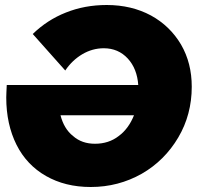

<svg xmlns="http://www.w3.org/2000/svg" viewBox="-20 -734 820 768"><path d="M584 -672C532 -700 473 -714 407 -714C348 -714 294 -704 244 -684C193 -664 149 -635 111 -598L241 -452C259 -479 282 -501 309 -517C336 -533 365 -541 395 -541C434 -541 466 -527 491 -500C516 -473 530 -437 533 -394H7C6 -371 5 -355 5 -344C5 -272 19 -209 46 -155C73 -101 113 -59 164 -30C215 -1 274 14 343 14C417 14 485 -4 547 -39C608 -74 657 -123 693 -184C729 -245 747 -313 747 -387C747 -450 733 -506 704 -556C675 -605 635 -644 584 -672ZM455 -190C428 -169 396 -159 360 -159C325 -159 296 -169 272 -190C247 -210 231 -238 222 -273H516C502 -238 482 -210 455 -190Z"/></svg>

Font: Argentum Sans ExtraBold
Style: Italic
Weight: 800
Italic angle: -11.3°
Designer: Julieta Ulanovsky
Foundry: Julieta Ulanovsky
Version: Version 5.001;February 15, 2019;FontCreator 11.5.0.2425 64-b